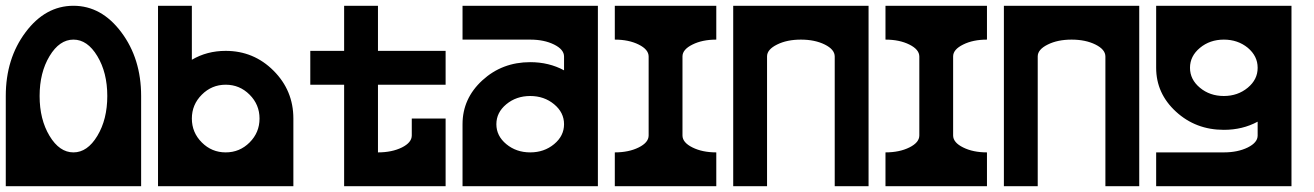

<svg xmlns="http://www.w3.org/2000/svg" viewBox="-20 -645 4552 665"><path d="M351.6 -312.5Q351.6 -393.6 317.1 -450.7Q282.7 -507.8 234.4 -507.8Q186 -507.8 151.6 -450.7Q117.2 -393.6 117.2 -312.5Q117.2 -231.4 151.6 -174.3Q186 -117.2 234.4 -117.2Q282.7 -117.2 317.1 -174.3Q351.6 -231.4 351.6 -312.5ZM468.8 0H0V-312.5Q0 -441.9 68.6 -533.4Q137.2 -625 234.4 -625Q331.5 -625 400.1 -533.4Q468.8 -441.9 468.8 -312.5Z M527.3 0V-625H644.5V-438Q696.8 -468.8 761.7 -468.8Q858.9 -468.8 927.5 -400.1Q996.1 -331.5 996.1 -234.4V0ZM644.5 -234.4Q644.5 -186 679 -151.6Q713.4 -117.2 761.7 -117.2Q810.1 -117.2 844.5 -151.6Q878.9 -186 878.9 -234.4Q878.9 -282.7 844.5 -317.1Q810.1 -351.6 761.7 -351.6Q713.4 -351.6 679 -317.1Q644.5 -282.7 644.5 -234.4Z M1289.1 -468.8H1523.4V-351.6H1289.1V-117.2Q1337.4 -117.2 1372.1 -134.3Q1406.2 -151.4 1406.2 -175.8V-234.4H1523.4V0H1171.9V-351.6H1054.7V-468.8H1171.9V-625H1289.1Z M1816.4 -117.2Q1864.7 -117.2 1899.2 -145.8Q1933.6 -174.3 1933.6 -214.8Q1933.6 -255.4 1899.2 -283.9Q1864.7 -312.5 1816.4 -312.5Q1768.1 -312.5 1733.6 -283.9Q1699.2 -255.4 1699.2 -214.8Q1699.2 -174.3 1733.6 -145.8Q1768.1 -117.2 1816.4 -117.2ZM2050.8 0H1582V-214.8Q1582 -303.7 1650.6 -366.7Q1719.2 -429.7 1816.4 -429.7Q1881.3 -429.7 1933.6 -401.4V-449.2Q1933.6 -473.6 1899.2 -490.7Q1864.7 -507.8 1816.4 -507.8H1582V-625H2050.8Z M2226.6 -175.8V-449.2Q2226.6 -473.6 2192.1 -490.7Q2157.7 -507.8 2109.4 -507.8V-625H2460.9V-507.8Q2412.6 -507.8 2378.4 -490.7Q2343.8 -473.6 2343.8 -449.7V-175.8Q2343.8 -151.4 2378.4 -134.3Q2412.6 -117.2 2460.9 -117.2V0H2109.4V-117.2Q2157.7 -117.2 2192.1 -134.3Q2226.6 -151.4 2226.6 -175.8Z M2988.3 -625V0H2871.1V-449.2Q2871.1 -473.6 2836.7 -490.7Q2802.2 -507.8 2753.9 -507.8Q2705.6 -507.8 2671.4 -490.7Q2636.7 -473.6 2636.7 -449.7V0H2519.5V-625Z M3164.1 -175.8V-449.2Q3164.1 -473.6 3129.6 -490.7Q3095.2 -507.8 3046.9 -507.8V-625H3398.4V-507.8Q3350.1 -507.8 3315.9 -490.7Q3281.2 -473.6 3281.2 -449.7V-175.8Q3281.2 -151.4 3315.9 -134.3Q3350.1 -117.2 3398.4 -117.2V0H3046.9V-117.2Q3095.2 -117.2 3129.6 -134.3Q3164.1 -151.4 3164.1 -175.8Z M3925.8 -625V0H3808.6V-449.2Q3808.6 -473.6 3774.2 -490.7Q3739.7 -507.8 3691.4 -507.8Q3643.1 -507.8 3608.9 -490.7Q3574.2 -473.6 3574.2 -449.7V0H3457V-625Z M4335.9 -409.7V-410.6Q4335.9 -450.7 4301.8 -479.5Q4267.1 -507.8 4218.8 -507.8Q4170.4 -507.8 4136 -479.2Q4101.6 -450.7 4101.6 -410.2Q4101.6 -369.6 4136 -341.1Q4170.4 -312.5 4218.8 -312.5Q4267.1 -312.5 4301.8 -341.3Q4335.9 -369.6 4335.9 -409.7ZM4453.1 0H3984.4V-117.2H4218.8Q4267.1 -117.2 4301.8 -134.3Q4335.9 -151.4 4335.9 -175.3V-223.6Q4283.7 -195.3 4218.8 -195.3Q4121.6 -195.3 4053 -258.3Q3984.4 -321.3 3984.4 -410.2V-625H4453.1Z"/></svg>

Font: Leporid
Style: Regular
Weight: 400
Designer: GGBotNet
Foundry: GGBotNet
Version: 1.00